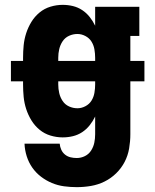

<svg xmlns="http://www.w3.org/2000/svg" viewBox="-20 -558 640 791"><path d="M296 213Q270 213 244 209.5Q218 206 194 196Q170 186 149 170Q128 154 113 132.5Q98 111 90 85.5Q82 60 81 34H226Q227 47 232.5 59Q238 71 248 79Q258 87 270.5 90Q283 93 296 93Q314 93 330 85Q346 77 355.5 62Q365 47 368.5 30Q372 13 372 -5V-78Q363 -59 349.5 -42Q336 -25 318.5 -13.5Q301 -2 280.5 3Q260 8 238 8Q213 8 188 0.5Q163 -7 143 -23.5Q123 -40 109.5 -62Q96 -84 88 -108.5Q80 -133 77.5 -158.5Q75 -184 75 -210V-223H25V-307H75V-320Q75 -346 77.5 -371.5Q80 -397 88 -421.5Q96 -446 109.5 -468Q123 -490 143 -506.5Q163 -523 188 -530.5Q213 -538 238 -538Q260 -538 280.5 -533Q301 -528 318.5 -516.5Q336 -505 349.5 -488Q363 -471 372 -452V-530H554V-410H517V-307H575V-223H517V-5Q517 24 512 53.5Q507 83 493.5 109Q480 135 458.5 156Q437 177 410.5 190Q384 203 355 208Q326 213 296 213ZM372 -307V-320Q372 -337 369 -354.5Q366 -372 357 -386.5Q348 -401 332 -409.5Q316 -418 299 -418Q281 -418 264.5 -410.5Q248 -403 238 -388Q228 -373 224 -355.5Q220 -338 220 -320V-307ZM299 -112Q316 -112 332 -120.5Q348 -129 357 -143.5Q366 -158 369 -175.5Q372 -193 372 -210V-223H220V-210Q220 -192 224 -174.5Q228 -157 238 -142Q248 -127 264.5 -119.5Q281 -112 299 -112Z"/></svg>

Font: Iosevka Curly Slab HvEx
Style: Regular
Weight: 900
Width: 7
Monospace: yes
Designer: Belleve Invis
Foundry: Belleve Invis
Version: Version 11.1.0; ttfautohint (v1.8.3)